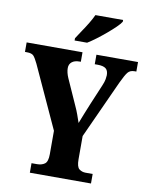

<svg xmlns="http://www.w3.org/2000/svg" viewBox="-99 -1002 833 1073"><g transform="rotate(10 317.5 -465.5)"><path d="M146 0V-54H177Q204 -54 221 -66.5Q238 -79 238 -121V-254L76 -607Q62 -636 51.5 -648Q41 -660 13 -660H2V-714H319V-660H311Q284 -660 268.5 -647.5Q253 -635 253 -613Q253 -588 266 -558L330 -415Q343 -387 350.5 -365.5Q358 -344 366 -321Q375 -345 387 -374.5Q399 -404 412 -436L460 -550Q470 -573 472.5 -588.5Q475 -604 475 -611Q475 -638 460.5 -649Q446 -660 415 -660H398V-714H634V-660H623Q599 -660 586 -644.5Q573 -629 551 -582L401 -253V-121Q401 -78 416.5 -66Q432 -54 453 -54H493V0ZM264 -784Q277 -805 294.5 -830.5Q312 -856 328 -882.5Q344 -909 354 -931H511V-921Q503 -908 483 -888.5Q463 -869 437 -847Q411 -825 384.5 -805Q358 -785 335 -771H264Z"/></g></svg>

Font: Noto Serif Bengali Condensed ExtraBold
Style: Regular
Weight: 800
Width: 3
Designer: Juan Bruce, Universal Thirst, Indian Type Foundry and the Monotype Design Team.
Foundry: Monotype Imaging Inc.
Version: Version 2.003; ttfautohint (v1.8.4.7-5d5b)